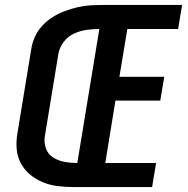

<svg xmlns="http://www.w3.org/2000/svg" viewBox="-20 -755 760 775"><path d="M276 0H594L610 -97H405L446 -349H627L643 -445H462L494 -638H699L715 -735H397Q371 -735 345.5 -733.5Q320 -732 294 -726Q268 -720 242.5 -710.5Q217 -701 193.5 -686.5Q170 -672 151 -651.5Q132 -631 121 -606.5Q110 -582 106 -556L51 -221Q45 -189 47 -157Q49 -125 63 -98Q77 -71 100 -51.5Q123 -32 151.5 -20Q180 -8 211.5 -4Q243 0 276 0ZM292 -97Q266 -97 241 -101.5Q216 -106 195 -119Q174 -132 165.5 -155.5Q157 -179 161 -205L216 -540Q221 -565 238 -587Q255 -609 280 -620Q305 -631 330.5 -634.5Q356 -638 381 -638Z"/></svg>

Font: Iosevka Sparkle SmBdObl
Style: Regular
Weight: 600
Italic angle: -9°
Designer: Belleve Invis
Foundry: Belleve Invis
Version: Version 4.5.0; ttfautohint (v1.8.3)